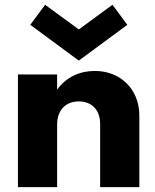

<svg xmlns="http://www.w3.org/2000/svg" viewBox="-20 -773 640 793"><path d="M215.9 0V-258.2C215.9 -317.7 250.5 -354.1 305.5 -354.1C359.5 -354.1 393.6 -318.6 393.6 -261.4V0H555.5V-295.9C555.5 -403.6 478.2 -480 371.8 -480C310.9 -480 254.5 -455.9 215.9 -402.7V-465.5H54.1V0ZM305.5 -522.7 505.9 -670.5 444.5 -753.2 305.5 -651.4 166.4 -753.2 105 -670.5Z"/></svg>

Font: Spartan MB ExtBd
Style: Regular
Weight: 800
Designer: Matt Bailey, Mirko Velimirovic
Foundry: Matt Bailey
Version: Version 1.005